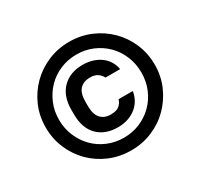

<svg xmlns="http://www.w3.org/2000/svg" viewBox="-150 -901 1150 1101"><g transform="rotate(-30 425.0 -350.0)"><path d="M425 9Q349 9 283 -19Q217 -47 168.5 -95.5Q120 -144 92 -209.5Q64 -275 64 -350Q64 -425 92 -490Q120 -555 169 -604Q218 -653 284 -681Q350 -709 425 -709Q501 -709 566.5 -681Q632 -653 681 -604.5Q730 -556 758 -490.5Q786 -425 786 -350Q786 -275 757.5 -210Q729 -145 680.5 -96Q632 -47 566 -19Q500 9 425 9ZM425 -75Q482 -75 531.5 -96Q581 -117 618 -154Q655 -191 676 -241Q697 -291 697 -350Q697 -408 676 -458.5Q655 -509 618 -546Q581 -583 531.5 -604Q482 -625 425 -625Q368 -625 318 -604Q268 -583 231.5 -546Q195 -509 173.5 -458.5Q152 -408 152 -350Q152 -292 173.5 -241.5Q195 -191 231.5 -154Q268 -117 318 -96Q368 -75 425 -75ZM425 -144Q340 -144 291 -194Q242 -244 242 -335V-365Q242 -455 292 -505.5Q342 -556 425 -556Q464 -556 495 -545.5Q526 -535 548.5 -517Q571 -499 584 -475.5Q597 -452 601 -427H504Q497 -443 478.5 -457.5Q460 -472 425 -472Q383 -472 359 -446Q335 -420 335 -365V-335Q335 -281 359 -254.5Q383 -228 425 -228Q463 -228 481.5 -243Q500 -258 507 -282H601Q597 -254 583.5 -229Q570 -204 547.5 -185Q525 -166 494 -155Q463 -144 425 -144Z"/></g></svg>

Font: Retni Sans
Style: Bold
Weight: 700
Designer: Vitaly Kuzmin
Foundry: ParaType Ltd.
Version: Version 1.00;March 2, 2019;FontCreator 11.5.0.2425 64-bit; t